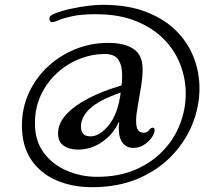

<svg xmlns="http://www.w3.org/2000/svg" viewBox="-20 -608 896 797"><path d="M430 -430Q496 -430 534 -405Q572 -380 572 -321Q572 -289 565.5 -248Q559 -207 552 -169Q545 -131 545 -107Q545 -78 553.5 -67.5Q562 -57 576 -57Q591 -57 598.5 -67.5Q606 -78 613 -78Q622 -78 622 -68Q621 -52 608 -34.5Q595 -17 575.5 -5.5Q556 6 533 6Q506 6 489.5 -14.5Q473 -35 473 -76Q473 -81 473.5 -87.5Q474 -94 475 -100H472Q451 -52 405 -19.5Q359 13 304 13Q267 13 244 -3.5Q221 -20 221 -54Q221 -96 254.5 -132.5Q288 -169 347.5 -200Q407 -231 484 -253Q486 -263 486.5 -273Q487 -283 487 -297Q487 -337 471 -360.5Q455 -384 414 -384Q363 -384 311.5 -364Q260 -344 218 -306Q176 -268 150.5 -215Q125 -162 125 -96Q125 -23 162 26.5Q199 76 258.5 101Q318 126 383 126Q473 126 541.5 96.5Q610 67 657 17.5Q704 -32 727.5 -93.5Q751 -155 751 -219Q751 -281 728.5 -340Q706 -399 659.5 -446Q613 -493 543 -521Q473 -549 378 -549Q318 -549 281 -541Q244 -533 224.5 -524.5Q205 -516 197 -516Q185 -516 185 -531Q185 -538 191 -543Q197 -548 205 -551Q235 -563 271.5 -571Q308 -579 343.5 -583.5Q379 -588 407 -588Q510 -588 585.5 -559Q661 -530 710.5 -481Q760 -432 784 -370Q808 -308 808 -241Q808 -166 779 -93.5Q750 -21 693 38.5Q636 98 553 133.5Q470 169 362 169Q280 169 214 140.5Q148 112 109.5 55Q71 -2 71 -87Q71 -159 99.5 -221.5Q128 -284 177.5 -330.5Q227 -377 292 -403.5Q357 -430 430 -430ZM356 -42Q394 -42 432 -89Q470 -136 481 -224Q388 -191 352 -156Q316 -121 316 -83Q316 -64 325 -53Q334 -42 356 -42Z"/></svg>

Font: Sedan
Style: Regular
Weight: 400
Designer: Sebastian Salazar
Foundry: Sebastian Salazar
Version: Version 1.100; ttfautohint (v1.8.4.7-5d5b)